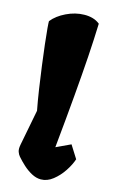

<svg xmlns="http://www.w3.org/2000/svg" viewBox="-122 -839 554 899"><g transform="rotate(15 154.5 -389.5)"><path d="M172.4 9.8Q149.9 9.8 127.4 -2.4Q105 -14.6 85.4 -32.5Q65.9 -50.3 51.3 -67.4Q43.9 -75.7 39.6 -88.1Q35.2 -100.6 39.1 -121.6L72.8 -295.9Q64 -341.8 55.7 -396.7Q47.4 -451.7 40.3 -506.1Q33.2 -560.5 27.8 -606.4Q22.5 -652.3 20 -681.9Q17.6 -711.4 18.1 -715.8Q41.5 -745.6 84.5 -766.4Q127.4 -787.1 170.9 -787.6Q191.9 -788.1 211.4 -782.7Q231 -777.3 246.6 -764.6Q244.1 -687.5 238.5 -602.5Q232.9 -517.6 223.6 -409.4Q214.4 -301.3 199.7 -153.3L269.5 -186L308.6 -124Q299.3 -95.7 278.8 -64.7Q258.3 -33.7 230.7 -12Q203.1 9.8 172.4 9.8Z"/></g></svg>

Font: Fruktur
Style: Regular
Weight: 400
Designer: Viktoriya Grabowska, Eben Sorkin
Foundry: Viktoriya Grabowska
Version: Version 1.008; ttfautohint (v1.8.4.7-5d5b)